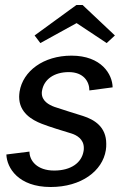

<svg xmlns="http://www.w3.org/2000/svg" viewBox="-20 -741 515 777"><path d="M120 -597.5 143.3 -566.7 290 -647.5 411.7 -566.7 445 -597.5 314.2 -720.8H289.2ZM5.8 -115.8C7.5 -61.7 54.2 15.8 185 15.8C309.2 15.8 395 -49.2 408.3 -133.3C410 -142.5 410 -150.8 410 -159.2C410 -227.5 362.5 -256.7 315.8 -271.7C286.7 -280.8 235 -296.7 200.8 -308.3C177.5 -316.7 149.2 -332.5 149.2 -364.2C149.2 -366.7 149.2 -370 150 -373.3C157.5 -420 199.2 -449.2 258.3 -449.2C317.5 -449.2 341.7 -411.7 341.7 -375L435.8 -387.5C435 -440 390.8 -515.8 269.2 -515.8C155.8 -515.8 72.5 -453.3 59.2 -370C58.3 -362.5 57.5 -355.8 57.5 -349.2C57.5 -285.8 108.3 -255.8 149.2 -240C183.3 -226.7 233.3 -211.7 269.2 -200.8C290 -194.2 319.2 -178.3 319.2 -142.5C319.2 -138.3 319.2 -134.2 318.3 -130C310.8 -82.5 267.5 -50.8 199.2 -50.8C130 -50.8 99.2 -90.8 99.2 -127.5Z"/></svg>

Font: Boon Medium
Style: Italic
Weight: 500
Italic angle: -9°
Designer: Sungsit Sawaiwan
Foundry: FontUni
Version: Version 3.0